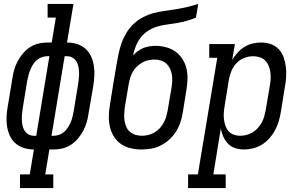

<svg xmlns="http://www.w3.org/2000/svg" viewBox="-20 -755 1540 980"><path d="M82 205V135H132L153 8Q127 8 102.5 0.5Q78 -7 59.5 -23Q41 -39 30.5 -62Q20 -85 16 -110Q12 -135 13.5 -161.5Q15 -188 20 -214L43 -354Q46 -377 52.5 -399Q59 -421 70 -442Q81 -463 97 -482Q113 -501 133 -514Q153 -527 176 -532.5Q199 -538 221 -538H244L265 -665H223V-735H355L322 -538Q348 -538 372.5 -530.5Q397 -523 415.5 -507Q434 -491 444.5 -468Q455 -445 459 -420Q463 -395 461.5 -368.5Q460 -342 456 -316L432 -176Q429 -153 422.5 -131Q416 -109 405 -88Q394 -67 378 -48Q362 -29 342 -16Q322 -3 299.5 2.5Q277 8 254 8H232L211 135H252V205ZM153 -62H165L232 -468H221Q207 -468 193 -463Q179 -458 167.5 -448Q156 -438 148 -425Q140 -412 134.5 -398.5Q129 -385 125.5 -371Q122 -357 119 -343L96 -203Q94 -188 92.5 -173Q91 -158 91.5 -143Q92 -128 95 -114Q98 -100 105.5 -88Q113 -76 125.5 -69Q138 -62 153 -62ZM243 -62H254Q268 -62 282 -67Q296 -72 307.5 -82Q319 -92 327 -105Q335 -118 341 -131.5Q347 -145 350 -159Q353 -173 356 -187L379 -327Q381 -342 382.5 -357Q384 -372 383.5 -387Q383 -402 380 -416Q377 -430 369.5 -442Q362 -454 349.5 -461Q337 -468 322 -468H310Z M702 8Q674 8 646.5 1.5Q619 -5 597.5 -20Q576 -35 561.5 -58Q547 -81 541 -107.5Q535 -134 535.5 -162.5Q536 -191 541 -219L559 -332Q563 -354 566.5 -376Q570 -398 574 -421Q579 -449 584.5 -477Q590 -505 599.5 -532.5Q609 -560 624.5 -586Q640 -612 661.5 -632.5Q683 -653 710 -667Q737 -681 765.5 -688.5Q794 -696 822.5 -699.5Q851 -703 879.5 -708Q908 -713 936 -719.5Q964 -726 992 -735L980 -665Q957 -655 932.5 -648.5Q908 -642 883 -637.5Q858 -633 833.5 -630Q809 -627 784.5 -620Q760 -613 737.5 -599Q715 -585 699 -564.5Q683 -544 673.5 -520Q664 -496 659 -472Q670 -484 683.5 -494Q697 -504 712 -510Q727 -516 743 -518.5Q759 -521 774 -521Q802 -521 829 -513.5Q856 -506 877 -490.5Q898 -475 912 -452.5Q926 -430 932 -404Q938 -378 937 -349.5Q936 -321 931 -293L913 -181Q909 -156 901 -131.5Q893 -107 879 -84.5Q865 -62 845 -43.5Q825 -25 801.5 -13Q778 -1 752.5 3.5Q727 8 702 8ZM704 -62Q720 -62 736.5 -66Q753 -70 768 -78.5Q783 -87 795 -100Q807 -113 815.5 -128.5Q824 -144 828.5 -160Q833 -176 836 -192L855 -305Q858 -322 859 -339Q860 -356 857.5 -372.5Q855 -389 848 -404Q841 -419 829.5 -430Q818 -441 802 -446Q786 -451 769 -451Q753 -451 736.5 -447.5Q720 -444 705.5 -435.5Q691 -427 678.5 -415Q666 -403 657.5 -388Q649 -373 644.5 -357.5Q640 -342 637 -326L617 -208Q615 -191 614 -173.5Q613 -156 615.5 -139.5Q618 -123 624.5 -108Q631 -93 643 -82.5Q655 -72 671 -67Q687 -62 704 -62Z M940 205V135H990L1089 -460H1048V-530H1179L1165 -449Q1177 -469 1193 -486.5Q1209 -504 1228.5 -516Q1248 -528 1270 -533Q1292 -538 1314 -538Q1314 -538 1314 -538Q1314 -538 1314 -538Q1340 -538 1363.5 -529.5Q1387 -521 1403.5 -503Q1420 -485 1428 -461.5Q1436 -438 1439 -413.5Q1442 -389 1440.5 -362.5Q1439 -336 1434 -311L1413 -181Q1409 -157 1402 -134Q1395 -111 1383.5 -89.5Q1372 -68 1355 -49Q1338 -30 1317 -17Q1296 -4 1272 2Q1248 8 1225 8Q1202 8 1180.5 1Q1159 -6 1144 -21.5Q1129 -37 1120 -57Q1111 -77 1107 -99L1069 135H1132V205ZM1205 -62Q1221 -62 1237.5 -66Q1254 -70 1269 -79Q1284 -88 1295.5 -101Q1307 -114 1315.5 -129Q1324 -144 1328.5 -160Q1333 -176 1336 -192L1358 -322Q1361 -339 1361.5 -356.5Q1362 -374 1359.5 -390Q1357 -406 1350.5 -421Q1344 -436 1332.5 -447Q1321 -458 1305 -463Q1289 -468 1272 -468Q1249 -468 1226 -459Q1203 -450 1186.5 -432Q1170 -414 1161 -392Q1152 -370 1148 -347L1127 -217Q1124 -200 1122.5 -182Q1121 -164 1123 -147.5Q1125 -131 1130 -115Q1135 -99 1145.5 -86.5Q1156 -74 1172 -68Q1188 -62 1205 -62Z"/></svg>

Font: Iosevka Slab Oblique
Style: Regular
Weight: 400
Italic angle: -9°
Monospace: yes
Designer: Belleve Invis
Foundry: Belleve Invis
Version: Version 11.1.1; ttfautohint (v1.8.3)